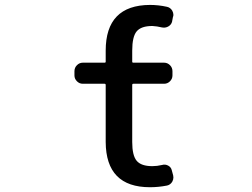

<svg xmlns="http://www.w3.org/2000/svg" viewBox="-20 -784 1040 792"><path d="M525.4 -198.2Q525.4 -142.6 543.9 -120.6Q562.5 -98.6 608.4 -98.6Q627.9 -98.6 648.4 -103.5Q661.1 -107.4 673.3 -101.1Q685.5 -94.7 688.5 -82L694.3 -60.5Q695.3 -56.6 695.3 -51.8Q695.3 -43 690.4 -34.2Q682.6 -21.5 668.9 -18.6Q633.8 -11.7 598.6 -11.7Q417 -11.7 416 -198.2V-433.6Q416 -438.5 411.1 -438.5H321.3Q307.6 -438.5 297.4 -448.7Q287.1 -459 287.1 -472.7V-490.2Q287.1 -504.9 297.4 -515.1Q307.6 -525.4 321.3 -525.4H411.1Q416 -525.4 416 -529.3V-575.2Q416 -762.7 598.6 -763.7Q633.8 -763.7 668.9 -755.9Q682.6 -752.9 690.4 -740.2Q695.3 -731.4 695.3 -722.7Q695.3 -717.8 693.4 -713.9L689.5 -693.4Q685.5 -680.7 673.3 -674.3Q661.1 -668 647.5 -670.9Q627.9 -675.8 608.4 -676.8Q562.5 -676.8 543.9 -654.8Q525.4 -632.8 525.4 -575.2V-529.3Q525.4 -525.4 530.3 -525.4H657.2Q670.9 -525.4 681.2 -515.1Q691.4 -504.9 691.4 -490.2V-472.7Q691.4 -459 681.2 -448.7Q670.9 -438.5 657.2 -438.5H530.3Q525.4 -438.5 525.4 -433.6Z"/></svg>

Font: Gen Jyuu Gothic L Monospace Medium
Style: Regular
Weight: 500
Designer: [Source Han Sans]
Ryoko NISHIZUKA  (kana & ideographs); Paul D. Hunt (Latin, Greek & Cyrillic); Wenlong ZHANG  (bopomofo
Version: Version 1.002.20150607